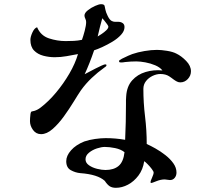

<svg xmlns="http://www.w3.org/2000/svg" viewBox="-20 -826 1040 916"><path d="M574 -100Q556 -114 529 -119.5Q502 -125 480 -125Q464 -125 442.5 -118Q421 -111 404.5 -97.5Q388 -84 388 -66Q388 -49 404.5 -37.5Q421 -26 443.5 -20.5Q466 -15 483 -15Q523 -15 546 -34.5Q569 -54 574 -100ZM497 -699Q497 -702 491 -710.5Q485 -719 478 -727.5Q471 -736 468 -739Q463 -721 457 -698Q451 -675 446 -652Q453 -656 465 -664Q477 -672 487 -681.5Q497 -691 497 -699ZM574 -697Q574 -678 557.5 -660Q541 -642 517 -627.5Q493 -613 469 -602Q445 -591 429 -586Q408 -524 384 -472Q390 -475 404 -482.5Q418 -490 434.5 -498.5Q451 -507 464.5 -513Q478 -519 482 -519Q488 -519 488 -515Q488 -511 484 -508Q480 -505 477 -503Q446 -481 417.5 -454Q389 -427 366 -395Q353 -376 332 -341.5Q311 -307 285 -271Q259 -235 231 -210.5Q203 -186 176 -186Q152 -186 137.5 -206Q123 -226 123 -248Q123 -252 123.5 -262.5Q124 -273 125.5 -283Q127 -293 131 -294Q133 -295 137 -295.5Q141 -296 144 -297Q160 -302 174 -313Q212 -342 247.5 -384.5Q283 -427 311 -475Q339 -523 352 -568Q325 -563 297.5 -558Q270 -553 241 -553Q214 -553 187 -560Q160 -567 142.5 -585Q125 -603 125 -636Q125 -650 134.5 -671Q144 -692 157 -696Q174 -656 213.5 -643Q253 -630 293 -630Q313 -630 332.5 -631Q352 -632 371 -636Q377 -652 384 -678.5Q391 -705 391 -721Q391 -729 387 -737Q383 -745 383 -752Q383 -764 398.5 -776.5Q414 -789 433 -797.5Q452 -806 462 -806Q477 -806 479 -798Q481 -790 483 -779Q485 -768 494 -749.5Q503 -731 513 -726Q521 -722 528 -722Q535 -722 544 -722Q556 -722 565 -716Q574 -710 574 -697ZM891 -486Q891 -465 876 -449Q861 -433 840 -433Q832 -433 824 -437Q816 -441 808 -447Q803 -451 798 -454.5Q793 -458 787 -462Q770 -473 745 -473Q727 -473 708 -464Q689 -455 676.5 -439Q664 -423 664 -402Q664 -336 672 -270.5Q680 -205 680 -139Q698 -131 722 -117.5Q746 -104 769 -86Q792 -68 807 -47Q822 -26 822 -3Q822 12 813.5 22.5Q805 33 791 33Q785 33 778 31.5Q771 30 766 30Q747 30 726 38.5Q705 47 702 47Q698 47 698 43Q698 38 705.5 21.5Q713 5 713 -3Q713 -8 704 -20Q695 -32 684 -43Q673 -54 668 -57Q662 -17 640.5 11.5Q619 40 590.5 55Q562 70 533 70Q514 70 502.5 62Q491 54 480 37Q446 6 363 0Q340 -2 318 -14Q296 -26 296 -57Q296 -83 319 -109Q342 -135 382 -151Q405 -159 433.5 -163Q462 -167 484 -167Q531 -167 577 -159Q579 -200 580 -244Q581 -288 581 -331Q581 -340 581 -349Q581 -358 582 -367Q585 -414 610.5 -442.5Q636 -471 674.5 -482.5Q713 -494 755 -490Q743 -505 720.5 -514.5Q698 -524 673.5 -528.5Q649 -533 630 -533Q604 -533 577 -530Q572 -529 567 -528.5Q562 -528 557 -528Q553 -528 550.5 -529Q548 -530 548 -535Q548 -539 562 -546Q576 -553 591.5 -560Q607 -567 611 -568Q637 -577 669.5 -582.5Q702 -588 729 -588Q749 -588 777 -583.5Q805 -579 822 -570Q845 -559 868 -535.5Q891 -512 891 -486Z"/></svg>

Font: Kaisei HarunoUmi
Style: Bold
Weight: 700
Designer: Font-Kai, 金井和夫
Foundry: KAZUO KANAI
Version: Version 5.003